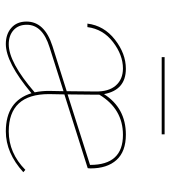

<svg xmlns="http://www.w3.org/2000/svg" viewBox="17 -599 585 659"><g transform="rotate(90 309.5 -269.5)"><path d="M441 -542V-532H176V-542ZM563 -64 571 -57Q505 3 431 3Q327 3 300 -85Q195 3 131 3Q97 3 75.5 -16Q54 -35 54 -68Q54 -130 138 -157L293 -206L294 -304Q295 -350 273.5 -374.5Q252 -399 215 -399Q169 -399 124.5 -365Q80 -331 73 -277H61Q68 -334 116 -371.5Q164 -409 216 -409Q289 -409 303 -334Q351 -409 442 -409Q500 -409 529 -377Q558 -345 558 -288Q558 -281 557 -278L304 -198L303 -145Q303 -7 431 -7Q505 -7 563 -64ZM305 -318V-304L304 -209L546 -286V-287Q546 -399 443 -399Q354 -399 305 -318ZM132 -7Q194 -7 297 -96Q292 -119 292 -145L293 -195L142 -147Q65 -123 65 -69Q65 -40 83.5 -23.5Q102 -7 132 -7Z"/></g></svg>

Font: EauTest Hairline
Style: Regular
Weight: 250
Designer: Christian Thalmann (Catharsis Fonts)
Version: Version 0.001;PS 000.001;hotconv 1.0.88;makeotf.lib2.5.64775